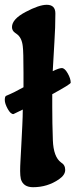

<svg xmlns="http://www.w3.org/2000/svg" viewBox="-49 -763 315 801"><path d="M182 -707Q182 -648 178 -588Q174 -528 171 -466Q197 -479 209 -479Q221 -479 233.5 -457Q246 -435 246 -418Q246 -412 169 -370V-317Q169 -249 171.5 -178.5Q174 -108 206 -85Q223 -75 223 -54Q223 -33 197 -15Q149 18 89 18Q48 18 38 -16Q35 -30 35 -49.5Q35 -69 36.5 -94Q38 -119 40 -159Q42 -199 44 -238.5Q46 -278 46 -306L9 -288Q8 -287 7 -287Q-5 -287 -17 -309Q-29 -331 -29 -345.5Q-29 -360 -24 -363Q12 -378 49 -399V-460Q49 -548 46 -570Q42 -606 21 -621L14 -626Q1 -635 1 -650Q1 -683 57.5 -713Q114 -743 146 -743Q182 -743 182 -707Z"/></svg>

Font: Chicle
Style: Regular
Weight: 400
Designer: Angel Koziupa and Alejandro Paul
Foundry: Angel Koziupa and Alejandro Paul
Version: Version 1.000